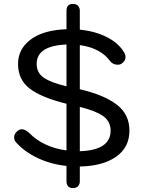

<svg xmlns="http://www.w3.org/2000/svg" viewBox="-20 -849 732 979"><path d="M387 0V75Q387 91 378 100.5Q369 110 352 110Q335 110 327 100.5Q319 91 319 75V-3Q241 -11 173.5 -42.5Q106 -74 62 -123Q52 -134 52 -148Q52 -167 69 -181Q80 -190 91 -190Q108 -190 129 -171Q201 -98 319 -82V-320Q193 -351 132.5 -396.5Q72 -442 72 -523Q72 -599 136.5 -647.5Q201 -696 319 -700V-794Q319 -829 352 -829Q369 -829 378 -819.5Q387 -810 387 -794V-698Q465 -690 524.5 -660Q584 -630 612 -583Q620 -571 620 -557Q620 -539 601 -525Q592 -519 580 -519Q555 -519 540 -539Q517 -571 478 -591.5Q439 -612 387 -619V-394Q511 -365 575.5 -315.5Q640 -266 640 -183Q640 -97 571.5 -49.5Q503 -2 387 0ZM319 -409V-622Q167 -616 167 -523Q167 -477 204.5 -452Q242 -427 319 -409ZM544 -183Q544 -230 506 -257Q468 -284 387 -304V-78Q544 -83 544 -183Z"/></svg>

Font: Kodchasan Medium
Style: Regular
Weight: 500
Designer: Katatrad Aksorn Co.,Ltd.
Foundry: Cadson Demak Co.,Ltd.
Version: Version 1.000; ttfautohint (v1.6)